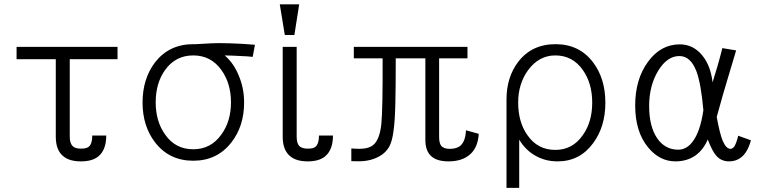

<svg xmlns="http://www.w3.org/2000/svg" viewBox="-20 -738 3561 899"><path d="M477.5 -103.5Q477.5 -35.2 439.5 -4.9Q411.1 17.6 359.4 17.6Q306.6 17.6 278.3 -4.9Q241.2 -33.2 241.2 -97.7V-460.9H57.6V-518.6H530.3V-460.9H306.6V-97.7Q306.6 -67.4 320.3 -53.7Q332 -42 359.4 -42Q384.8 -42 395.5 -50.8Q412.1 -64.5 412.1 -103.5Z M884.8 -531.2Q772.5 -531.2 706.1 -446.3Q647.5 -369.1 647.5 -257.8Q647.5 -147.5 706.1 -71.3Q772.5 14.6 884.8 14.6Q997.1 14.6 1063.5 -71.3Q1123 -147.5 1123 -257.8Q1123 -323.2 1099.6 -379.9Q1076.2 -440.4 1032.2 -478.5Q1078.1 -477.5 1107.4 -475.6Q1140.6 -474.6 1163.1 -471.7L1173.8 -528.3Q1123 -533.2 1057.6 -535.2Q997.1 -537.1 968.8 -535.2L897.5 -531.2ZM884.8 -478.5Q967.8 -478.5 1016.6 -410.2Q1061.5 -347.7 1061.5 -258.8Q1061.5 -169.9 1016.6 -108.4Q967.8 -39.1 884.8 -39.1Q800.8 -39.1 752.9 -108.4Q709 -169.9 709 -258.8Q709 -348.6 752.9 -410.2Q801.8 -478.5 884.8 -478.5Z M1539.1 -103.5H1473.6Q1473.6 -64.5 1457 -50.8Q1447.3 -42 1420.9 -42Q1394.5 -42 1381.8 -53.7Q1369.1 -67.4 1369.1 -97.7V-518.6H1303.7V-97.7Q1303.7 -33.2 1340.8 -4.9Q1369.1 17.6 1420.9 17.6Q1472.7 17.6 1501 -4.9Q1539.1 -35.2 1539.1 -103.5ZM1380.9 -717.8H1290L1313.5 -574.2H1358.4Z M2168.9 -518.6H1636.7V-464.8H1771.5Q1772.5 -230.5 1765.6 -158.2Q1758.8 -91.8 1733.4 -64.5Q1718.8 -48.8 1693.4 -43.9Q1668.9 -39.1 1625 -43V16.6H1628.9Q1670.9 18.6 1695.3 14.6Q1735.4 8.8 1768.6 -13.7Q1791 -30.3 1802.7 -51.8Q1816.4 -77.1 1822.3 -123Q1829.1 -168.9 1831.1 -252Q1833 -326.2 1833 -464.8H1971.7V-83Q1971.7 -32.2 1998 -7.8Q2024.4 17.6 2080.1 17.6Q2145.5 17.6 2182.6 -16.6Q2217.8 -48.8 2221.7 -111.3L2162.1 -127.9Q2159.2 -78.1 2137.7 -57.6Q2120.1 -41 2085.9 -41Q2056.6 -41 2044.9 -56.6Q2036.1 -69.3 2036.1 -97.7V-464.8H2168.9Z M2351.6 141.6H2411.1V-84Q2441.4 -34.2 2487.3 -8.8Q2533.2 17.6 2590.8 17.6Q2695.3 17.6 2757.8 -68.4Q2814.5 -145.5 2814.5 -256.8Q2814.5 -370.1 2756.8 -446.3Q2692.4 -531.2 2581.1 -531.2Q2469.7 -531.2 2406.2 -448.2Q2351.6 -376 2351.6 -272.5ZM2580.1 -478.5Q2661.1 -478.5 2709 -410.2Q2752.9 -347.7 2752.9 -257.8Q2752.9 -167 2709 -105.5Q2661.1 -36.1 2580.1 -36.1Q2497.1 -36.1 2449.2 -105.5Q2406.2 -167 2406.2 -257.8Q2406.2 -345.7 2453.1 -410.2Q2503.9 -478.5 2580.1 -478.5Z M3426.8 -502 3362.3 -512.7Q3349.6 -462.9 3337.9 -422.9Q3329.1 -394.5 3316.4 -352.5Q3307.6 -431.6 3266.6 -480.5Q3224.6 -530.3 3163.1 -530.3Q3073.2 -530.3 3013.7 -448.2Q2954.1 -366.2 2954.1 -244.1Q2954.1 -121.1 3014.6 -47.9Q3068.4 17.6 3142.6 17.6Q3197.3 17.6 3237.3 -10.7Q3274.4 -38.1 3293.9 -85Q3314.5 -31.2 3333 -9.8Q3356.4 17.6 3393.6 17.6Q3426.8 17.6 3450.2 -1Q3480.5 -24.4 3496.1 -81.1L3436.5 -102.5Q3428.7 -70.3 3419.9 -54.7Q3411.1 -41 3400.4 -41Q3379.9 -41 3363.3 -80.1Q3349.6 -115.2 3335.9 -190.4Q3348.6 -238.3 3364.3 -292Q3373 -322.3 3390.6 -380.9ZM3161.1 -475.6Q3213.9 -475.6 3241.2 -403.3Q3262.7 -344.7 3273.4 -221.7Q3258.8 -121.1 3222.7 -74.2Q3194.3 -37.1 3155.3 -37.1Q3094.7 -37.1 3057.6 -89.8Q3019.5 -145.5 3019.5 -241.2Q3019.5 -336.9 3061.5 -406.2Q3103.5 -475.6 3161.1 -475.6Z"/></svg>

Font: Dotum
Style: Regular
Weight: 400
Version: Version 2.21